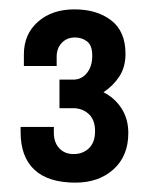

<svg xmlns="http://www.w3.org/2000/svg" viewBox="-20 -818 313 410"><path d="M141 -428Q83 -428 53.5 -455.5Q24 -483 24 -536V-547H95V-534Q95 -514 106.5 -501.5Q118 -489 137 -489Q157 -489 170 -501.5Q183 -514 183 -538Q183 -562 169.5 -574.5Q156 -587 136 -587H107V-648H137Q154 -648 165.5 -662Q177 -676 177 -699Q177 -721 166 -729.5Q155 -738 140 -738Q123 -738 112 -726.5Q101 -715 101 -697V-677H31V-702Q31 -745 61 -771.5Q91 -798 139 -798Q187 -798 217.5 -774.5Q248 -751 248 -703Q248 -675 235 -655Q222 -635 201 -621Q225 -609 239.5 -586.5Q254 -564 254 -534Q254 -485 222.5 -456.5Q191 -428 141 -428Z"/></svg>

Font: Archivo Narrow SemiBold
Style: Regular
Weight: 600
Designer: Hector Gatti
Foundry: Omnibus-Type
Version: Version 3.002